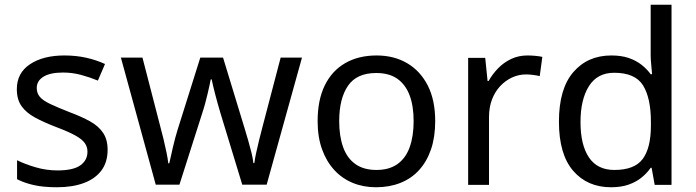

<svg xmlns="http://www.w3.org/2000/svg" viewBox="-20 -780 2938 810"><path d="M434 -148Q434 -96 408 -61Q382 -26 334 -8Q286 10 220 10Q164 10 123.5 1Q83 -8 52 -24V-104Q84 -88 129.5 -74.5Q175 -61 222 -61Q289 -61 319 -82.5Q349 -104 349 -140Q349 -160 338 -176Q327 -192 298.5 -208Q270 -224 217 -244Q165 -264 128 -284Q91 -304 71 -332Q51 -360 51 -404Q51 -472 106.5 -509Q162 -546 252 -546Q301 -546 343.5 -536.5Q386 -527 423 -510L393 -440Q359 -454 322 -464Q285 -474 246 -474Q192 -474 163.5 -456.5Q135 -439 135 -409Q135 -387 148 -371.5Q161 -356 191.5 -341.5Q222 -327 273 -307Q324 -288 360 -268Q396 -248 415 -219.5Q434 -191 434 -148Z M910 -303Q904 -324 898 -344.5Q892 -365 887.5 -383.5Q883 -402 879 -418Q875 -434 873 -445H869Q867 -434 863.5 -418Q860 -402 855.5 -383Q851 -364 845.5 -343.5Q840 -323 833 -302L737 -1H637L490 -537H581L655 -251Q663 -222 670 -192.5Q677 -163 682.5 -136.5Q688 -110 690 -91H694Q697 -103 701 -121Q705 -139 709.5 -159Q714 -179 719.5 -199Q725 -219 730 -235L825 -537H921L1013 -235Q1020 -212 1027.5 -186Q1035 -160 1041 -135.5Q1047 -111 1049 -92H1053Q1055 -109 1060.5 -134.5Q1066 -160 1073.5 -190.5Q1081 -221 1089 -251L1164 -537H1254L1105 -1H1002Z M1816 -269Q1816 -202 1798.5 -150.5Q1781 -99 1748.5 -63Q1716 -27 1669.5 -8.5Q1623 10 1566 10Q1513 10 1468 -8.5Q1423 -27 1390 -63Q1357 -99 1338.5 -150.5Q1320 -202 1320 -269Q1320 -358 1350 -419.5Q1380 -481 1436 -513.5Q1492 -546 1569 -546Q1642 -546 1697.5 -513.5Q1753 -481 1784.5 -419.5Q1816 -358 1816 -269ZM1411 -269Q1411 -206 1427.5 -159.5Q1444 -113 1479 -88Q1514 -63 1568 -63Q1622 -63 1657 -88Q1692 -113 1708.5 -159.5Q1725 -206 1725 -269Q1725 -333 1708 -378Q1691 -423 1656.5 -447.5Q1622 -472 1567 -472Q1485 -472 1448 -418Q1411 -364 1411 -269Z M2205 -546Q2220 -546 2237.5 -544.5Q2255 -543 2268 -540L2257 -459Q2244 -462 2228.5 -464Q2213 -466 2199 -466Q2168 -466 2140 -453Q2112 -440 2090 -416.5Q2068 -393 2055.5 -360Q2043 -327 2043 -286V0H1955V-536H2027L2037 -438H2041Q2058 -468 2082 -492.5Q2106 -517 2137 -531.5Q2168 -546 2205 -546Z M2558 10Q2458 10 2398 -59.5Q2338 -129 2338 -267Q2338 -405 2398.5 -475.5Q2459 -546 2559 -546Q2601 -546 2632 -535.5Q2663 -525 2686 -507Q2709 -489 2725 -467H2731Q2730 -480 2727.5 -505.5Q2725 -531 2725 -546V-760H2813V0H2742L2729 -72H2725Q2709 -49 2686 -30.5Q2663 -12 2631.5 -1Q2600 10 2558 10ZM2572 -63Q2657 -63 2691.5 -109.5Q2726 -156 2726 -250V-266Q2726 -366 2693 -419.5Q2660 -473 2571 -473Q2500 -473 2464.5 -416.5Q2429 -360 2429 -265Q2429 -169 2464.5 -116Q2500 -63 2572 -63Z"/></svg>

Font: Noto Sans Thai
Style: Regular
Weight: 400
Designer: Monotype Design Team
Foundry: Monotype Imaging Inc.
Version: Version 2.001